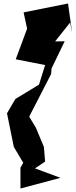

<svg xmlns="http://www.w3.org/2000/svg" viewBox="-20 -862 433 1098"><path d="M393 -672C385 -729 377 -786 369 -842L115 -791L135 -698L70 -523L238 -490L203 -378L68 -296L20 -214L59 -22L113 69L97 97V216L326 155L180 101L238 62L231 -22L185 -132L147 -195L272 -438L275 -471L350 -626L295 -625L381 -733Z"/></svg>

Font: Asimov Silicon
Style: Regular
Weight: 400
Designer: Google
Version: Version 2.000980; 2014